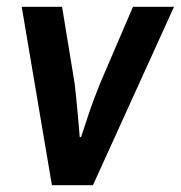

<svg xmlns="http://www.w3.org/2000/svg" viewBox="-20 -546 533 566"><path d="M133 0 44 -526H163L200 -300Q202 -285 204.5 -259Q207 -233 209.5 -206Q212 -179 213.5 -160.5Q215 -142 215 -142H219Q219 -142 225 -160Q231 -178 239.5 -204Q248 -230 258 -256.5Q268 -283 275 -300L372 -526H493L254 0Z"/></svg>

Font: Archivo Narrow
Style: Bold Italic
Weight: 700
Italic angle: -8°
Designer: Hector Gatti
Foundry: Omnibus-Type
Version: Version 3.002